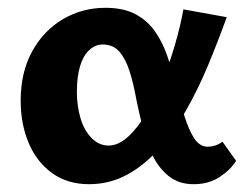

<svg xmlns="http://www.w3.org/2000/svg" viewBox="-20 -458 627 492"><path d="M208 14Q153 14 113.5 -14.5Q74 -43 53.5 -91.5Q33 -140 33 -200Q33 -273 62.5 -326.5Q92 -380 141.5 -409Q191 -438 250 -438Q296 -438 326.5 -422Q357 -406 376.5 -378.5Q396 -351 408 -316.5Q420 -282 429 -246Q441 -198 452.5 -161Q464 -124 478 -103Q492 -82 513 -82Q521 -82 531 -85Q541 -88 550 -95L585 -46Q571 -23 543 -4.5Q515 14 476 14Q438 14 412 -7Q386 -28 370.5 -61Q355 -94 345.5 -132Q336 -170 329 -205Q322 -244 312 -275.5Q302 -307 286 -325.5Q270 -344 243 -344Q224 -344 208.5 -329.5Q193 -315 185 -288Q177 -261 177 -223Q177 -186 186.5 -154.5Q196 -123 215 -104Q234 -85 258 -85Q283 -85 307.5 -107Q332 -129 354 -166Q376 -203 395 -248.5Q414 -294 428 -342Q442 -390 450 -434L561 -414Q539 -353 513.5 -291.5Q488 -230 457 -175.5Q426 -121 388.5 -78Q351 -35 306 -10.5Q261 14 208 14Z"/></svg>

Font: Ysabeau Office ExtraBold
Style: Regular
Weight: 800
Designer: Christian Thalmann (Catharsis Fonts)
Version: Version 2.001;gftools[0.9.30]; featfreeze: tnum,lnum,ss02